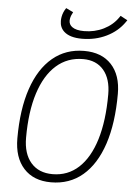

<svg xmlns="http://www.w3.org/2000/svg" viewBox="-61 -967 708 1023"><g transform="rotate(5 293.0 -456.0)"><path d="M250.5 9.8Q157.2 9.8 104.7 -47.9Q52.2 -105.5 52.2 -208Q52.2 -363.8 89.8 -474.4Q127.4 -585 198 -644Q268.6 -703.1 367.2 -703.1Q460.4 -703.1 512.7 -647Q564.9 -590.8 564.9 -490.7Q564.9 -333.5 527.6 -221.4Q490.2 -109.4 419.9 -49.8Q349.6 9.8 250.5 9.8ZM254.9 -34.2Q336.4 -34.2 394.5 -87.6Q452.6 -141.1 483.4 -241.7Q514.2 -342.3 514.2 -483.4Q514.2 -566.4 474.9 -612.8Q435.5 -659.2 365.2 -659.2Q281.2 -659.2 221.4 -606.2Q161.6 -553.2 129.9 -454.1Q98.1 -355 98.1 -215.3Q98.1 -129.9 139.6 -82Q181.2 -34.2 254.9 -34.2ZM348.6 -766.6Q283.7 -766.6 252.4 -794.9Q228.5 -816.9 228.5 -851.6Q228.5 -861.8 230.5 -873.5Q235.4 -899.9 251 -921.9L289.6 -903.3Q278.8 -884.3 275.9 -867.7Q274.9 -862.3 274.9 -857.4Q274.9 -836.4 292 -823.7Q313 -808.1 356 -808.1Q412.6 -808.1 460.9 -832Q509.3 -856 538.1 -898.4L543.5 -906.2L581.1 -885.7L574.7 -876.5Q539.1 -824.7 479.5 -795.7Q419.9 -766.6 348.6 -766.6Z"/></g></svg>

Font: CaskaydiaCove NF ExtraLight
Style: Italic
Weight: 200
Italic angle: -10°
Designer: Aaron Bell
Foundry: Saja Typeworks
Version: Version 2111.001; VTT 6.35;Nerd Fonts 3.2.1